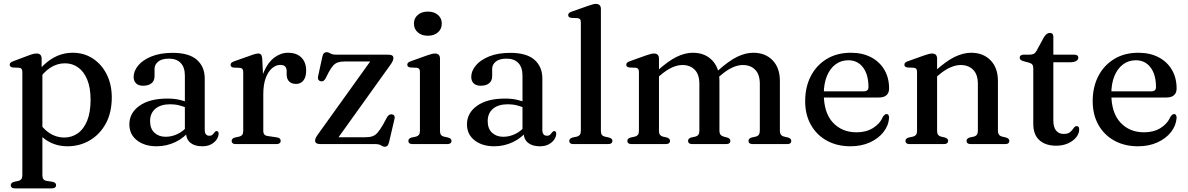

<svg xmlns="http://www.w3.org/2000/svg" viewBox="-20 -758 6250 1010"><path d="M199 -450.5V-389.5L203 -380.5V163.5Q203 177 208 184Q213 191 223 193L257 198.5Q266.5 200.5 270.8 205Q275 209.5 275 216.5Q275 224 269.2 228.5Q263.5 233 252 233H59Q47.5 233 42 228.5Q36.5 224 36.5 216.5Q36.5 210 40.8 205.5Q45 201 53.5 198.5L77.5 193.5Q87 191 92.2 184.2Q97.5 177.5 97.5 163.5V-379Q97.5 -390.5 93.5 -395.5Q89.5 -400.5 81 -401.5L47 -403Q38.5 -404.5 34.8 -408.2Q31 -412 31 -417.5Q31 -424 35.2 -428Q39.5 -432 51 -436.5L129.5 -466Q145 -472 154.8 -474.2Q164.5 -476.5 172.5 -476.5Q186 -476.5 192.5 -469.5Q199 -462.5 199 -450.5ZM178 -331 161.5 -357Q200 -415.5 251.2 -448Q302.5 -480.5 363 -480.5Q422 -480.5 468.2 -450.2Q514.5 -420 541.2 -367Q568 -314 568 -245.5Q568 -166 536.8 -108.5Q505.5 -51 452.5 -19.8Q399.5 11.5 335 11.5Q275.5 11.5 228.5 -17.8Q181.5 -47 153 -101L178 -126.5Q204 -81.5 240 -58Q276 -34.5 317.5 -34.5Q357 -34.5 388.5 -56.2Q420 -78 438.2 -122.2Q456.5 -166.5 456.5 -233Q456.5 -296.5 439 -339Q421.5 -381.5 391 -403.2Q360.5 -425 321.5 -425Q280.5 -425 244.2 -401.5Q208 -378 178 -331Z M958.5 -62V-72L952.5 -75V-360Q952.5 -403.5 930.8 -426.5Q909 -449.5 869 -449.5Q831 -449.5 812 -433.8Q793 -418 793 -396.5V-357Q793 -333 777 -320Q761 -307 733 -307Q708.5 -307 695.8 -319.5Q683 -332 683 -353.5Q683 -384.5 707 -413.5Q731 -442.5 777 -461.2Q823 -480 888.5 -480Q974 -480 1015.5 -443.5Q1057 -407 1057 -345.5V-75Q1057 -59 1063.2 -51.5Q1069.5 -44 1080.5 -44Q1093 -44 1098.2 -49.8Q1103.5 -55.5 1107.5 -60.5Q1110 -64 1112.8 -66.2Q1115.5 -68.5 1119.5 -68.5Q1125 -68.5 1127.5 -64.8Q1130 -61 1130 -54.5Q1130 -40 1120 -24.8Q1110 -9.5 1091 1Q1072 11.5 1043.5 11.5Q1004 11.5 981.2 -7.2Q958.5 -26 958.5 -62ZM660.5 -104Q660.5 -163.5 713.5 -201.5Q766.5 -239.5 861 -239.5Q895 -239.5 923.2 -233.2Q951.5 -227 973.5 -217L965.5 -189.5Q945 -198 923 -203.8Q901 -209.5 875.5 -209.5Q825.5 -209.5 797.5 -186Q769.5 -162.5 769.5 -121Q769.5 -81 792.5 -59.8Q815.5 -38.5 851 -38.5Q884.5 -38.5 915.5 -53.8Q946.5 -69 968.5 -97L979 -73.5Q949.5 -33 902.8 -10.8Q856 11.5 804 11.5Q740.5 11.5 700.5 -19.8Q660.5 -51 660.5 -104Z M1347.5 -261Q1347.5 -332.5 1368.5 -381.2Q1389.5 -430 1423.2 -455.2Q1457 -480.5 1495 -480.5Q1540 -480.5 1565.2 -455.5Q1590.5 -430.5 1590.5 -386.5Q1590.5 -352 1575.8 -334.2Q1561 -316.5 1537.5 -316.5Q1514 -316.5 1501 -329.5Q1488 -342.5 1488 -366V-383.5Q1488 -400 1480 -408.2Q1472 -416.5 1454 -416.5Q1432 -416.5 1411.5 -399.5Q1391 -382.5 1378 -348.2Q1365 -314 1365 -261.5ZM1359.5 -450.5 1365 -334V-69.5Q1365 -57 1371 -50.2Q1377 -43.5 1391 -42L1436 -35.5Q1446 -34 1451.2 -29.5Q1456.5 -25 1456.5 -17Q1456.5 -9 1450.5 -4.5Q1444.5 0 1433 0H1221Q1209.5 0 1204 -4.5Q1198.5 -9 1198.5 -16.5Q1198.5 -23 1202.8 -27.5Q1207 -32 1215.5 -34.5L1239 -39.5Q1249 -42 1254.2 -48.8Q1259.5 -55.5 1259.5 -69.5V-378.5Q1259.5 -389.5 1255.5 -394.8Q1251.5 -400 1243 -401L1209 -402.5Q1200.5 -403.5 1196.8 -407.2Q1193 -411 1193 -416.5Q1193 -423.5 1197.5 -427.8Q1202 -432 1213 -436L1294 -464.5Q1313.5 -472 1323.2 -474.2Q1333 -476.5 1339 -476.5Q1348.5 -476.5 1353.2 -470.5Q1358 -464.5 1359.5 -450.5Z M2035.5 -419.5 1746.5 -16 1727.5 -36H1899.5Q1923 -36 1938 -40.8Q1953 -45.5 1965.5 -59.5Q1978 -73.5 1993.5 -100L2016.5 -142Q2022 -151 2028.2 -154.2Q2034.5 -157.5 2042 -156.5Q2051 -155 2054.2 -149Q2057.5 -143 2055.5 -133.5L2026.5 -9.5Q2023 3.5 2018 8.8Q2013 14 2005 14Q1995.5 14 1985 7Q1974.5 0 1954 0H1668Q1651 0 1644.2 -4.8Q1637.5 -9.5 1637.5 -18Q1637.5 -24.5 1640.8 -32Q1644 -39.5 1652 -50.5L1939.5 -451.5L1955.5 -434.5H1792.5Q1771.5 -434.5 1757.5 -429.8Q1743.5 -425 1732.5 -413Q1721.5 -401 1709.5 -378.5L1692 -344.5Q1687 -335.5 1681 -332.2Q1675 -329 1667 -330.5Q1659 -332 1655 -338.5Q1651 -345 1653 -355L1675.5 -459Q1678.5 -473 1684 -478.2Q1689.5 -483.5 1698 -483.5Q1708 -483.5 1718 -477Q1728 -470.5 1748 -470.5H2019.5Q2036.5 -470.5 2043 -466Q2049.5 -461.5 2049.5 -452.5Q2049.5 -446.5 2046.5 -438.8Q2043.5 -431 2035.5 -419.5Z M2294.5 -450.5V-69.5Q2294.5 -56 2299.5 -49Q2304.5 -42 2314.5 -39.5L2337 -34.5Q2346 -32 2350.5 -27.8Q2355 -23.5 2355 -16.5Q2355 -9 2349.2 -4.5Q2343.5 0 2331.5 0H2150.5Q2139 0 2133.5 -4.5Q2128 -9 2128 -16.5Q2128 -23 2132.2 -27.5Q2136.5 -32 2145 -34.5L2169 -39.5Q2178.5 -42.5 2183.8 -49Q2189 -55.5 2189 -69.5V-379Q2189 -390.5 2185 -395.5Q2181 -400.5 2172.5 -401.5L2138.5 -403Q2130 -404.5 2126.2 -408Q2122.5 -411.5 2122.5 -417.5Q2122.5 -424 2126.8 -428.2Q2131 -432.5 2142.5 -436.5L2225 -466Q2241.5 -472 2251.2 -474.2Q2261 -476.5 2268 -476.5Q2281.5 -476.5 2288 -469.5Q2294.5 -462.5 2294.5 -450.5ZM2230.5 -570Q2198 -570 2177.8 -587.8Q2157.5 -605.5 2157.5 -634Q2157.5 -662 2177.8 -679.5Q2198 -697 2230.5 -697Q2263.5 -697 2283.8 -679.5Q2304 -662 2304 -634Q2304 -605.5 2283.8 -587.8Q2263.5 -570 2230.5 -570Z M2734.5 -62V-72L2728.5 -75V-360Q2728.5 -403.5 2706.8 -426.5Q2685 -449.5 2645 -449.5Q2607 -449.5 2588 -433.8Q2569 -418 2569 -396.5V-357Q2569 -333 2553 -320Q2537 -307 2509 -307Q2484.5 -307 2471.8 -319.5Q2459 -332 2459 -353.5Q2459 -384.5 2483 -413.5Q2507 -442.5 2553 -461.2Q2599 -480 2664.5 -480Q2750 -480 2791.5 -443.5Q2833 -407 2833 -345.5V-75Q2833 -59 2839.2 -51.5Q2845.5 -44 2856.5 -44Q2869 -44 2874.2 -49.8Q2879.5 -55.5 2883.5 -60.5Q2886 -64 2888.8 -66.2Q2891.5 -68.5 2895.5 -68.5Q2901 -68.5 2903.5 -64.8Q2906 -61 2906 -54.5Q2906 -40 2896 -24.8Q2886 -9.5 2867 1Q2848 11.5 2819.5 11.5Q2780 11.5 2757.2 -7.2Q2734.5 -26 2734.5 -62ZM2436.5 -104Q2436.5 -163.5 2489.5 -201.5Q2542.5 -239.5 2637 -239.5Q2671 -239.5 2699.2 -233.2Q2727.5 -227 2749.5 -217L2741.5 -189.5Q2721 -198 2699 -203.8Q2677 -209.5 2651.5 -209.5Q2601.5 -209.5 2573.5 -186Q2545.5 -162.5 2545.5 -121Q2545.5 -81 2568.5 -59.8Q2591.5 -38.5 2627 -38.5Q2660.5 -38.5 2691.5 -53.8Q2722.5 -69 2744.5 -97L2755 -73.5Q2725.5 -33 2678.8 -10.8Q2632 11.5 2580 11.5Q2516.5 11.5 2476.5 -19.8Q2436.5 -51 2436.5 -104Z M3141 -711.5V-69.5Q3141 -56 3146 -49Q3151 -42 3161 -39.5L3183.5 -34.5Q3192.5 -32 3197 -27.8Q3201.5 -23.5 3201.5 -16.5Q3201.5 -9 3195.8 -4.5Q3190 0 3178 0H2997Q2985.5 0 2980 -4.5Q2974.5 -9 2974.5 -16.5Q2974.5 -23 2978.8 -27.5Q2983 -32 2991.5 -34.5L3015.5 -39.5Q3025 -42.5 3030.2 -49Q3035.5 -55.5 3035.5 -69.5V-640Q3035.5 -651.5 3031.5 -656.5Q3027.5 -661.5 3019 -662.5L2985 -664Q2976.5 -665.5 2972.8 -669Q2969 -672.5 2969 -678.5Q2969 -685 2973.2 -689.2Q2977.5 -693.5 2989 -697.5L3071.5 -726.5Q3088 -732.5 3097.8 -735Q3107.5 -737.5 3114.5 -737.5Q3128 -737.5 3134.5 -730.5Q3141 -723.5 3141 -711.5Z M3446.5 -450.5V-69.5Q3446.5 -56 3451.5 -49.2Q3456.5 -42.5 3466.5 -39.5L3488.5 -34.5Q3504.5 -29 3504.5 -17.5Q3504.5 0 3481 0H3302.5Q3291 0 3285.5 -4.5Q3280 -9 3280 -16.5Q3280 -23 3284.2 -27.5Q3288.5 -32 3297 -34.5L3320.5 -39.5Q3330.5 -42.5 3335.8 -49Q3341 -55.5 3341 -69.5V-379Q3341 -390.5 3337 -395.5Q3333 -400.5 3324.5 -401.5L3290.5 -403Q3282 -404.5 3278.2 -408Q3274.5 -411.5 3274.5 -417.5Q3274.5 -424 3278.8 -428.2Q3283 -432.5 3294.5 -436.5L3377 -466Q3392.5 -471.5 3402.5 -474Q3412.5 -476.5 3420.5 -476.5Q3433.5 -476.5 3440 -469.5Q3446.5 -462.5 3446.5 -450.5ZM3432 -344 3412.5 -364 3434.5 -383Q3494.5 -437 3539 -458.8Q3583.5 -480.5 3624.5 -480.5Q3688 -480.5 3726.2 -440.8Q3764.5 -401 3764.5 -332.5V-71.5Q3764.5 -57 3770.2 -49.8Q3776 -42.5 3786.5 -39.5L3807 -34Q3822 -29 3822 -17.5Q3822 0 3799.5 0H3622.5Q3599.5 0 3599.5 -17.5Q3599.5 -29 3615 -34.5L3638 -39.5Q3649 -42.5 3654 -49.8Q3659 -57 3659 -71.5V-316.5Q3659 -366.5 3634.5 -391.2Q3610 -416 3569.5 -416Q3544 -416 3515.5 -403.2Q3487 -390.5 3454 -362.5ZM3750 -344 3730.5 -364 3752.5 -383Q3812.5 -437 3857 -458.8Q3901.5 -480.5 3942.5 -480.5Q4006 -480.5 4044.2 -440.8Q4082.5 -401 4082.5 -332.5V-71.5Q4082.5 -57 4088.2 -49.5Q4094 -42 4104.5 -39.5L4125.5 -34.5Q4134 -32 4138.2 -27.5Q4142.5 -23 4142.5 -16.5Q4142.5 -9 4137.2 -4.5Q4132 0 4120 0H3940.5Q3917.5 0 3917.5 -17.5Q3917.5 -29 3933 -34.5L3956 -39.5Q3967 -42.5 3972 -49.8Q3977 -57 3977 -71.5V-316.5Q3977 -366.5 3952.5 -391.2Q3928 -416 3887.5 -416Q3862 -416 3833.5 -403.2Q3805 -390.5 3772 -362.5Z M4657 -292.5Q4657 -269.5 4643.2 -257.2Q4629.5 -245 4603 -245H4283V-277.5H4523.5Q4548.5 -277.5 4548.5 -299.5Q4548.5 -366 4519.8 -403.5Q4491 -441 4442.5 -441Q4404 -441 4375 -419.2Q4346 -397.5 4329.8 -357.8Q4313.5 -318 4313.5 -264.5Q4313.5 -165 4361.2 -113.5Q4409 -62 4486 -62Q4535.5 -62 4572 -84.2Q4608.5 -106.5 4624 -143Q4630 -151.5 4634.5 -154.8Q4639 -158 4644 -158Q4651 -158 4654 -152Q4657 -146 4657 -138Q4654 -97 4627.2 -63Q4600.5 -29 4555.8 -8.8Q4511 11.5 4454 11.5Q4383.5 11.5 4329.8 -18Q4276 -47.5 4245.8 -101Q4215.5 -154.5 4215.5 -226Q4215.5 -299.5 4244.8 -356.8Q4274 -414 4328 -447.2Q4382 -480.5 4456 -480.5Q4517.5 -480.5 4562.8 -456.5Q4608 -432.5 4632.5 -390.2Q4657 -348 4657 -292.5Z M4909.5 -450.5V-69.5Q4909.5 -56 4914.5 -49.2Q4919.5 -42.5 4929.5 -39.5L4951.5 -34.5Q4967.5 -29 4967.5 -17.5Q4967.5 0 4944 0H4765.5Q4754 0 4748.5 -4.5Q4743 -9 4743 -16.5Q4743 -23 4747.2 -27.5Q4751.5 -32 4760 -34.5L4783.5 -39.5Q4793.5 -42.5 4798.8 -49Q4804 -55.5 4804 -69.5V-379Q4804 -390.5 4800 -395.5Q4796 -400.5 4787.5 -401.5L4753.5 -403Q4745 -404.5 4741.2 -408Q4737.5 -411.5 4737.5 -417.5Q4737.5 -424 4741.8 -428.2Q4746 -432.5 4757.5 -436.5L4840 -466Q4855.5 -471.5 4865.5 -474Q4875.5 -476.5 4883.5 -476.5Q4896.5 -476.5 4903 -469.5Q4909.5 -462.5 4909.5 -450.5ZM4895 -344 4875.5 -364 4897.5 -383Q4957 -437 5002.2 -458.8Q5047.5 -480.5 5088.5 -480.5Q5152 -480.5 5190.8 -440.8Q5229.5 -401 5229.5 -332.5V-71.5Q5229.5 -57 5235.2 -49.5Q5241 -42 5251.5 -39.5L5272.5 -34.5Q5281 -32 5285.2 -27.5Q5289.5 -23 5289.5 -16.5Q5289.5 -9 5284.2 -4.5Q5279 0 5267 0H5087.5Q5064.5 0 5064.5 -17.5Q5064.5 -29 5080 -34.5L5103 -39.5Q5114 -42.5 5119 -49.8Q5124 -57 5124 -71.5V-316.5Q5124 -366.5 5099 -391.2Q5074 -416 5033.5 -416Q5008 -416 4978.8 -403.2Q4949.5 -390.5 4917 -362.5Z M5392.5 -428.5 5366 -435.5Q5353.5 -439 5348.8 -443.5Q5344 -448 5344 -454.5Q5344 -462 5349.5 -466.2Q5355 -470.5 5364.5 -470.5H5396.5Q5409.5 -470.5 5417.8 -474.8Q5426 -479 5432.5 -490.5L5472 -563Q5479.5 -574.5 5487 -579.8Q5494.5 -585 5502.5 -585Q5511.5 -585 5516.2 -579.8Q5521 -574.5 5521 -564.5V-124Q5521 -89.5 5535.2 -71.5Q5549.5 -53.5 5575 -53.5Q5593.5 -53.5 5603.8 -59.5Q5614 -65.5 5619.8 -73.8Q5625.5 -82 5630.8 -88.2Q5636 -94.5 5643.5 -94.5Q5650 -94.5 5653.5 -90.5Q5657 -86.5 5657 -77Q5657 -55.5 5641.5 -36Q5626 -16.5 5598.5 -4Q5571 8.5 5536 8.5Q5480.5 8.5 5448 -20.2Q5415.5 -49 5415.5 -107V-399.5Q5415.5 -412 5410.2 -418.5Q5405 -425 5392.5 -428.5ZM5473.5 -430.5V-470.5H5631Q5641.5 -470.5 5647 -466.5Q5652.5 -462.5 5652.5 -455Q5652.5 -444.5 5641.8 -437.5Q5631 -430.5 5608.5 -430.5Z M6169.5 -292.5Q6169.5 -269.5 6155.8 -257.2Q6142 -245 6115.5 -245H5795.5V-277.5H6036Q6061 -277.5 6061 -299.5Q6061 -366 6032.2 -403.5Q6003.5 -441 5955 -441Q5916.5 -441 5887.5 -419.2Q5858.5 -397.5 5842.2 -357.8Q5826 -318 5826 -264.5Q5826 -165 5873.8 -113.5Q5921.5 -62 5998.5 -62Q6048 -62 6084.5 -84.2Q6121 -106.5 6136.5 -143Q6142.5 -151.5 6147 -154.8Q6151.5 -158 6156.5 -158Q6163.5 -158 6166.5 -152Q6169.5 -146 6169.5 -138Q6166.5 -97 6139.8 -63Q6113 -29 6068.2 -8.8Q6023.5 11.5 5966.5 11.5Q5896 11.5 5842.2 -18Q5788.5 -47.5 5758.2 -101Q5728 -154.5 5728 -226Q5728 -299.5 5757.2 -356.8Q5786.5 -414 5840.5 -447.2Q5894.5 -480.5 5968.5 -480.5Q6030 -480.5 6075.2 -456.5Q6120.5 -432.5 6145 -390.2Q6169.5 -348 6169.5 -292.5Z"/></svg>

Font: Fraunces 10pt
Style: Regular
Weight: 400
Version: Version 1.000;[b76b70a41]